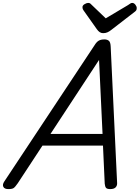

<svg xmlns="http://www.w3.org/2000/svg" viewBox="-72 -1286 960 1320"><path d="M-15 14Q-41 14 -49 -1.5Q-57 -17 -42 -39L578 -975Q592 -998 607 -1006.5Q622 -1015 646 -1015Q665 -1015 676.5 -1005.5Q688 -996 689 -964L733 -31Q735 -11 723.5 1.5Q712 14 686 14Q664 14 657 5.5Q650 -3 648 -23L636 -285H220L50 -26Q32 0 21.5 7Q11 14 -15 14ZM275 -365H633L609 -874ZM837 -1266Q849 -1266 858.5 -1254Q868 -1242 868 -1231Q868 -1221 865 -1216Q862 -1211 857 -1207L694 -1081Q679 -1069 666 -1063.5Q653 -1058 637 -1058Q624 -1058 613.5 -1065Q603 -1072 594 -1085L502 -1215Q497 -1223 496 -1228Q495 -1233 495 -1237Q495 -1249 509.5 -1257.5Q524 -1266 534 -1266Q544 -1266 549 -1261.5Q554 -1257 561 -1250L655 -1160L808 -1251Q815 -1255 822 -1260.5Q829 -1266 837 -1266Z"/></svg>

Font: Playwrite BE VLG
Style: Regular
Weight: 400
Designer: Veronika Burian, José Scaglione
Foundry: TypeTogether
Version: Version 1.002